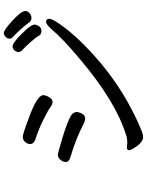

<svg xmlns="http://www.w3.org/2000/svg" viewBox="102 -912 795 1040"><g transform="rotate(-90 500.0 -391.5)"><path d="M379.9 -328.1Q369.1 -328.1 355 -334Q269 -378.9 171.9 -407.2Q143.1 -415 143.1 -433.1Q143.1 -448.2 155 -462.2Q167 -476.1 181.2 -476.1Q191.9 -476.1 274.9 -450.9Q357.9 -425.8 393.1 -405.8Q414.1 -392.1 414.1 -372.1Q404.8 -328.1 379.9 -328.1ZM278.8 -14.2Q249 -14.2 219.2 -62Q207 -82 207 -89.8Q207 -102.1 220.2 -102.1Q231.9 -102.1 244.1 -100.1Q272 -100.1 287.1 -106Q471.2 -162.1 703.1 -358.9Q813 -451.2 860.8 -508.8Q888.2 -540 901.9 -540Q918.9 -540 918.9 -522Q918.9 -507.8 889.2 -464.8Q821.8 -366.2 680.2 -245.1Q509.8 -103 311 -22Q290 -14.2 278.8 -14.2ZM265.1 -598.1Q240.2 -606.9 240.2 -627Q240.2 -640.1 251.2 -653.1Q262.2 -666 279.8 -666Q294.9 -666 374 -636.2Q504.9 -588.9 504.9 -556.2Q504.9 -541 493.9 -522.9Q482.9 -504.9 469 -504.9Q455.1 -504.9 439.5 -516.8Q423.8 -528.8 372.3 -554.4Q320.8 -580.1 265.1 -598.1ZM853 -564.9Q834 -564.9 826.4 -579.6Q818.8 -594.2 793 -623.5Q767.1 -652.8 747.1 -670.9Q738.8 -679.2 738.8 -690.2Q738.8 -701.2 747.8 -711.2Q756.8 -721.2 769 -721.2Q793.9 -721.2 865.2 -642.1Q887.2 -615.2 887.2 -602.1Q887.2 -591.8 878.7 -578.4Q870.1 -564.9 853 -564.9ZM923.8 -619.1Q910.2 -619.1 900.9 -628.9Q887.2 -648.9 861.1 -678Q835 -707 823 -716.6Q811 -726.1 811 -737.8Q811 -749 821 -759Q831.1 -769 840.8 -769Q857.9 -769 909.4 -721.4Q960.9 -673.8 960.9 -652.8Q960.9 -639.2 949 -629.2Q937 -619.1 923.8 -619.1Z"/></g></svg>

Font: LXGW WenKai Mono GB Screen
Style: Regular
Weight: 400
Monospace: yes
Designer: LXGW / Fontworks Inc.
Foundry: LXGW / Fontworks Inc.
Version: Version 1.510;January 18,2025